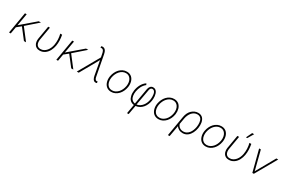

<svg xmlns="http://www.w3.org/2000/svg" viewBox="161 -2317 6133 4127"><g transform="rotate(30 3228.0 -253.5)"><path d="M231 -252.9 427.2 0H479L262.7 -280.8L544.9 -527.8H490.2L227.5 -303.2L137.7 -225.6L190.4 -528.3H147.9L57.1 0H99.1L128.4 -169.4Z M766.6 -528.3H724.6L668 -198.7Q662.1 -157.7 667.7 -120.4Q673.3 -83 691.4 -54.2Q709.5 -25.4 740.5 -7.8Q771.5 9.8 817.4 9.8Q854.5 10.3 887 -0.5Q919.4 -11.2 946.3 -30.3Q973.6 -49.3 995.1 -75Q1016.6 -100.6 1033.2 -131.3Q1048.8 -161.1 1059.8 -194.1Q1070.8 -227.1 1076.7 -260.7Q1087.9 -327.6 1085.2 -395Q1082.5 -462.4 1069.8 -528.8H1023.4Q1040.5 -463.4 1043.5 -395Q1046.4 -326.7 1034.7 -259.8Q1027.3 -218.3 1009.8 -176.8Q992.2 -135.3 964.8 -102.1Q937 -68.8 899.9 -48.3Q862.8 -27.8 816.4 -28.3Q780.3 -28.3 757.3 -43.5Q734.4 -58.6 722.2 -82.5Q710 -106.9 707.5 -137Q705.1 -167 709.5 -197.3Z M1404.8 -252.9 1601.1 0H1652.8L1436.5 -280.8L1718.8 -527.8H1664.1L1401.4 -303.2L1311.5 -225.6L1364.3 -528.3H1321.8L1231 0H1272.9L1302.2 -169.4Z M1953.6 -741.2Q1945.3 -740.7 1937.7 -739.3Q1930.2 -737.8 1922.4 -735.8L1921.9 -700.2Q1928.2 -700.7 1934.8 -701.7Q1941.4 -702.6 1948.2 -702.1Q1968.3 -702.1 1980.7 -692.1Q1993.2 -682.1 2001 -667.5Q2008.8 -652.8 2013.2 -635.3Q2017.6 -617.7 2020.5 -602.1L2036.1 -523.4L1739.3 0H1786.6L2019 -410.6L2047.9 -465.3L2113.3 -107.9Q2117.2 -88.4 2123.8 -68.1Q2130.4 -47.9 2141.6 -32.2Q2152.3 -15.6 2168.7 -5.4Q2185.1 4.9 2209 3.9Q2215.8 3.9 2222.2 2.4Q2228.5 1 2235.4 -1.5L2236.3 -38.6Q2231 -37.6 2224.9 -36.6Q2218.8 -35.6 2212.4 -36.1Q2196.3 -36.6 2185.8 -45.4Q2175.3 -54.2 2168.9 -67.4Q2162.6 -80.1 2159.4 -95.2Q2156.2 -110.4 2153.8 -123L2061 -613.8Q2056.6 -635.3 2049.3 -658.2Q2042 -681.2 2029.8 -699.7Q2017.6 -718.3 1999 -729.7Q1980.5 -741.2 1953.6 -741.2Z M2408.2 -272.5 2405.3 -254.4Q2400.9 -221.7 2403.1 -189.2Q2405.3 -156.7 2414.6 -127Q2422.4 -100.1 2436.5 -75.9Q2450.7 -51.8 2471.2 -33.7Q2493.2 -13.7 2523.2 -2.2Q2553.2 9.3 2590.8 9.8Q2646 10.3 2691.7 -12.5Q2737.3 -35.2 2772 -72.3Q2806.2 -109.4 2828.6 -157.2Q2851.1 -205.1 2859.4 -255.4L2862.3 -273.4Q2866.7 -305.7 2864.5 -338.1Q2862.3 -370.6 2854 -400.4Q2845.7 -428.7 2830.8 -453.4Q2815.9 -478 2795.4 -496.6Q2773.4 -515.6 2743.9 -526.9Q2714.4 -538.1 2677.2 -538.1Q2622.6 -538.6 2577.1 -516.1Q2531.7 -493.7 2497.6 -457.5Q2462.4 -419.9 2439.7 -371.6Q2417 -323.2 2408.2 -272.5ZM2447.3 -254.4 2450.7 -272.5Q2458.5 -313.5 2477.3 -354.5Q2496.1 -395.5 2524.9 -427.7Q2553.7 -460.4 2591.8 -480.5Q2629.9 -500.5 2676.3 -500Q2715.3 -499.5 2743.2 -483.2Q2771 -466.8 2789.1 -440.4Q2812.5 -407.7 2819.8 -362.3Q2827.1 -316.9 2820.3 -273.4L2816.9 -255.4Q2810.1 -215.8 2791 -174.1Q2772 -132.3 2743.2 -100.1Q2714.4 -67.9 2676.3 -47.9Q2638.2 -27.8 2591.8 -28.3Q2546.9 -28.8 2516.6 -48.8Q2486.3 -68.8 2469.2 -100.6Q2451.2 -133.8 2446.3 -174.6Q2441.4 -215.3 2447.3 -254.4Z M3160.2 8.8 3120.6 233.9H3161.1L3201.2 9.3Q3254.9 3.9 3297.9 -21Q3340.8 -45.9 3372.6 -84Q3403.8 -122.1 3423.6 -169.4Q3443.4 -216.8 3451.2 -267.1Q3454.6 -289.1 3455.8 -317.4Q3457 -345.7 3454.6 -375.5Q3451.2 -404.8 3443.1 -432.6Q3435.1 -460.4 3420.4 -482.4Q3405.8 -503.9 3383.5 -516.6Q3361.3 -529.3 3329.1 -528.3Q3308.6 -527.8 3292.2 -519.3Q3275.9 -510.7 3264.2 -496.6Q3252.4 -482.9 3244.6 -465.3Q3236.8 -447.8 3233.4 -429.2L3164.1 -29.8Q3136.2 -34.2 3115.5 -45.9Q3094.7 -57.6 3081.1 -75.2Q3067.4 -91.3 3059.6 -111.8Q3051.8 -132.3 3048.3 -155.3Q3043.9 -181.6 3044.7 -210Q3045.4 -238.3 3050.3 -265.1Q3056.2 -297.9 3066.7 -330.6Q3077.1 -363.3 3092.8 -393.1Q3108.4 -422.9 3129.6 -449Q3150.9 -475.1 3177.7 -495.6L3160.6 -528.8Q3127.4 -507.8 3102.3 -479Q3077.1 -450.2 3058.6 -416.5Q3039.6 -381.8 3027.1 -343.3Q3014.6 -304.7 3008.8 -266.1Q3003.9 -231.9 3004.4 -197.5Q3004.9 -163.1 3013.2 -131.8Q3018.6 -105.5 3029.5 -81.8Q3040.5 -58.1 3058.1 -39.6Q3075.7 -20.5 3101.1 -7.8Q3126.5 4.9 3160.2 8.8ZM3204.6 -28.8 3276.4 -429.7Q3278.3 -439.9 3282.5 -450.2Q3286.6 -460.4 3293 -469.2Q3299.3 -477.5 3307.9 -483.2Q3316.4 -488.8 3328.1 -490.2Q3353 -492.2 3369.4 -480.7Q3385.7 -469.2 3396 -449.7Q3405.8 -429.2 3410.2 -403.8Q3414.6 -378.4 3415 -353Q3415.5 -327.1 3413.8 -304.4Q3412.1 -281.7 3409.7 -266.6Q3402.8 -225.6 3386.2 -185.5Q3369.6 -145.5 3344.2 -113.3Q3318.4 -80.1 3283.4 -57.4Q3248.5 -34.7 3204.6 -28.8Z M3582 -272.5 3579.1 -254.4Q3574.7 -221.7 3576.9 -189.2Q3579.1 -156.7 3588.4 -127Q3596.2 -100.1 3610.4 -75.9Q3624.5 -51.8 3645 -33.7Q3667 -13.7 3697 -2.2Q3727.1 9.3 3764.6 9.8Q3819.8 10.3 3865.5 -12.5Q3911.1 -35.2 3945.8 -72.3Q3980 -109.4 4002.4 -157.2Q4024.9 -205.1 4033.2 -255.4L4036.1 -273.4Q4040.5 -305.7 4038.3 -338.1Q4036.1 -370.6 4027.8 -400.4Q4019.5 -428.7 4004.6 -453.4Q3989.7 -478 3969.2 -496.6Q3947.3 -515.6 3917.7 -526.9Q3888.2 -538.1 3851.1 -538.1Q3796.4 -538.6 3751 -516.1Q3705.6 -493.7 3671.4 -457.5Q3636.2 -419.9 3613.5 -371.6Q3590.8 -323.2 3582 -272.5ZM3621.1 -254.4 3624.5 -272.5Q3632.3 -313.5 3651.1 -354.5Q3669.9 -395.5 3698.7 -427.7Q3727.5 -460.4 3765.6 -480.5Q3803.7 -500.5 3850.1 -500Q3889.2 -499.5 3917 -483.2Q3944.8 -466.8 3962.9 -440.4Q3986.3 -407.7 3993.7 -362.3Q4001 -316.9 3994.1 -273.4L3990.7 -255.4Q3983.9 -215.8 3964.8 -174.1Q3945.8 -132.3 3917 -100.1Q3888.2 -67.9 3850.1 -47.9Q3812 -27.8 3765.6 -28.3Q3720.7 -28.8 3690.4 -48.8Q3660.2 -68.8 3643.1 -100.6Q3625 -133.8 3620.1 -174.6Q3615.2 -215.3 3621.1 -254.4Z M4606.9 -252.4 4608.4 -263.2Q4612.8 -293 4613 -324.7Q4613.3 -356.4 4608.4 -386.7Q4603 -417 4591.6 -444.3Q4580.1 -471.7 4561 -492.7Q4542 -513.2 4514.4 -525.4Q4486.8 -537.6 4449.7 -538.1Q4401.4 -538.6 4359.9 -519.8Q4318.4 -501 4286.6 -469.2Q4254.4 -437.5 4233.6 -394.3Q4212.9 -351.1 4203.6 -297.9L4117.7 203.1H4160.2L4209 -72.3Q4220.7 -52.7 4237.1 -38.1Q4253.4 -23.4 4272.5 -13.2Q4294.4 -1.5 4319.1 4.2Q4343.8 9.8 4368.7 9.8Q4404.3 9.8 4434.6 -1Q4464.8 -11.7 4489.7 -30.8Q4514.2 -49.3 4533.4 -74.5Q4552.7 -99.6 4567.4 -128.4Q4582 -157.7 4592 -189.5Q4602.1 -221.2 4606.9 -252.4ZM4566.4 -262.7 4564.9 -252.4Q4557.6 -212.4 4541.7 -171.4Q4525.9 -130.4 4500 -98.1Q4475.1 -66.9 4441.2 -47.6Q4407.2 -28.3 4363.3 -28.3Q4336.9 -28.3 4314 -34.9Q4291 -41.5 4272.5 -54.7Q4252.9 -67.4 4238.8 -87.2Q4224.6 -106.9 4217.3 -132.8L4243.7 -284.2Q4251.5 -327.1 4269.5 -366.9Q4287.6 -406.7 4312.5 -435.5Q4337.9 -464.8 4371.8 -482.4Q4405.8 -500 4448.7 -500Q4480 -499.5 4501.7 -488.5Q4523.4 -477.5 4538.1 -459Q4552.2 -440.4 4559.8 -416Q4567.4 -391.6 4569.8 -365.2Q4572.8 -338.9 4571.3 -312.5Q4569.8 -286.1 4566.4 -262.7Z M4755.9 -272.5 4752.9 -254.4Q4748.5 -221.7 4750.7 -189.2Q4752.9 -156.7 4762.2 -127Q4770 -100.1 4784.2 -75.9Q4798.3 -51.8 4818.8 -33.7Q4840.8 -13.7 4870.8 -2.2Q4900.9 9.3 4938.5 9.8Q4993.7 10.3 5039.3 -12.5Q5085 -35.2 5119.6 -72.3Q5153.8 -109.4 5176.3 -157.2Q5198.7 -205.1 5207 -255.4L5210 -273.4Q5214.4 -305.7 5212.2 -338.1Q5210 -370.6 5201.7 -400.4Q5193.4 -428.7 5178.5 -453.4Q5163.6 -478 5143.1 -496.6Q5121.1 -515.6 5091.6 -526.9Q5062 -538.1 5024.9 -538.1Q4970.2 -538.6 4924.8 -516.1Q4879.4 -493.7 4845.2 -457.5Q4810.1 -419.9 4787.4 -371.6Q4764.6 -323.2 4755.9 -272.5ZM4794.9 -254.4 4798.3 -272.5Q4806.2 -313.5 4825 -354.5Q4843.8 -395.5 4872.6 -427.7Q4901.4 -460.4 4939.5 -480.5Q4977.5 -500.5 5023.9 -500Q5063 -499.5 5090.8 -483.2Q5118.7 -466.8 5136.7 -440.4Q5160.2 -407.7 5167.5 -362.3Q5174.8 -316.9 5168 -273.4L5164.6 -255.4Q5157.7 -215.8 5138.7 -174.1Q5119.6 -132.3 5090.8 -100.1Q5062 -67.9 5023.9 -47.9Q4985.8 -27.8 4939.5 -28.3Q4894.5 -28.8 4864.3 -48.8Q4834 -68.8 4816.9 -100.6Q4798.8 -133.8 4793.9 -174.6Q4789.1 -215.3 4794.9 -254.4Z M5461.9 -528.3H5419.9L5363.3 -198.7Q5357.4 -157.7 5363 -120.4Q5368.7 -83 5386.7 -54.2Q5404.8 -25.4 5435.8 -7.8Q5466.8 9.8 5512.7 9.8Q5549.8 10.3 5582.3 -0.5Q5614.7 -11.2 5641.6 -30.3Q5668.9 -49.3 5690.4 -75Q5711.9 -100.6 5728.5 -131.3Q5744.1 -161.1 5755.1 -194.1Q5766.1 -227.1 5772 -260.7Q5783.2 -327.6 5780.5 -395Q5777.8 -462.4 5765.1 -528.8H5718.8Q5735.8 -463.4 5738.8 -395Q5741.7 -326.7 5730 -259.8Q5722.7 -218.3 5705.1 -176.8Q5687.5 -135.3 5660.2 -102.1Q5632.3 -68.8 5595.2 -48.3Q5558.1 -27.8 5511.7 -28.3Q5475.6 -28.3 5452.6 -43.5Q5429.7 -58.6 5417.5 -82.5Q5405.3 -106.9 5402.8 -137Q5400.4 -167 5404.8 -197.3ZM5665 -740.2 5594.7 -593.8H5627L5713.9 -740.2Z M6096.2 0H6132.8L6433.6 -527.8H6387.7L6135.3 -80.6L6121.1 -53.7L6115.7 -81.1L6002 -528.8H5959Z"/></g></svg>

Font: Roboto Mono ExtraLight
Style: Italic
Weight: 250
Italic angle: -10°
Monospace: yes
Designer: Google
Version: Version 3.000